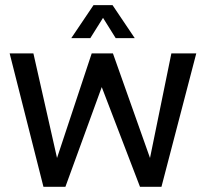

<svg xmlns="http://www.w3.org/2000/svg" viewBox="-20 -718 791 738"><path d="M17.1 -512.7H108.4L199.2 -110.8L332.5 -512.7H414.1L556.6 -110.8L638.7 -512.7H734.4L600.6 0H518.1L371.1 -383.3L231.4 0H147ZM339.4 -698.2H412.6L498 -571.3H424.8L376 -649.4L327.1 -571.3H253.9Z"/></svg>

Font: Voltera
Style: Regular
Weight: 400
Designer: Bernd Montag
Version: Version 1.301